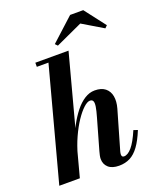

<svg xmlns="http://www.w3.org/2000/svg" viewBox="-171 -1052 956 1163"><g transform="rotate(-20 306.5 -470.0)"><path d="M9.5 0 203 -723.5H128V-750H342L142 0ZM393 10Q347.5 10 324 -11.2Q300.5 -32.5 300.5 -66.5Q300.5 -76.5 303.2 -89.2Q306 -102 309.5 -114.5L365.5 -311Q377 -350.5 380.8 -374.8Q384.5 -399 379.5 -410Q374.5 -421 359.5 -421Q342.5 -421 318 -398.5Q293.5 -376 267 -336.5Q240.5 -297 216.8 -244.8Q193 -192.5 177 -133H161Q172 -177.5 189.8 -224.8Q207.5 -272 231 -315.5Q254.5 -359 282.2 -394Q310 -429 341.8 -449.2Q373.5 -469.5 407.5 -469.5Q450.5 -469.5 475 -449.8Q499.5 -430 505.8 -396.2Q512 -362.5 500 -319.5L427.5 -69Q426.5 -65.5 425.5 -60Q424.5 -54.5 424.5 -50.5Q424.5 -33 439.5 -33Q464 -33 490.5 -63.8Q517 -94.5 546.5 -163.5L572.5 -154.5Q548 -94.5 521.5 -58.2Q495 -22 463.8 -6Q432.5 10 393 10ZM292 -800.5 277.5 -815.5 425 -950H509.5L613 -815.5L598 -800.5L465 -880Z"/></g></svg>

Font: Bodoni Moda 9pt
Style: Bold Italic
Weight: 700
Italic angle: -13°
Designer: Owen Earl
Foundry: indestructible type
Version: Version 2.004